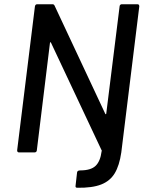

<svg xmlns="http://www.w3.org/2000/svg" viewBox="-20 -720 692 907"><path d="M555 -700H629Q638 -700 638 -690L553 0Q544 62 522 98.5Q500 135 458 151.5Q416 168 345 167Q335 167 337 157L344 95Q345 85 359 85Q409 85 431.5 63.5Q454 42 460 -5Q462 -8 460 -10L221 -518Q220 -521 218 -520.5Q216 -520 216 -517L154 -10Q154 -6 151 -3Q148 0 144 0H70Q61 0 61 -10L145 -690Q147 -700 156 -700H228Q235 -700 238 -693L477 -183Q478 -180 480 -180.5Q482 -181 482 -184L545 -690Q545 -694 548 -697Q551 -700 555 -700Z"/></svg>

Font: Barlow Medium
Style: Italic
Weight: 500
Italic angle: -7°
Designer: Jeremy Tribby
Foundry: Tribby Type
Version: Version 1.408